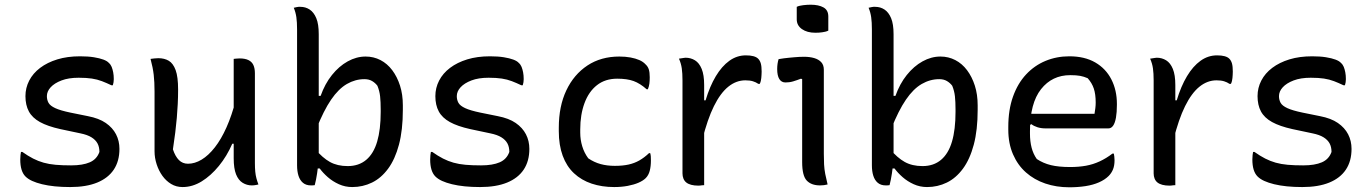

<svg xmlns="http://www.w3.org/2000/svg" viewBox="-20 -783 5820 815"><path d="M282 -81Q331 -81 361 -94Q391 -107 402 -138Q402 -159 394 -174Q386 -189 368.5 -200Q351 -211 321 -217L236 -235Q182 -247 149.5 -265Q117 -283 102.5 -310Q88 -337 88 -375Q88 -410 104 -441Q120 -472 150.5 -495Q181 -518 223.5 -531Q266 -544 320 -544Q354 -544 378.5 -540Q403 -536 419 -530Q435 -524 442 -516Q450 -509 454 -499Q458 -489 460.5 -476Q463 -463 463 -447Q463 -441 462 -434Q461 -427 459 -421H453Q432 -431 412.5 -438.5Q393 -446 370 -449.5Q347 -453 314 -453Q271 -453 241 -441.5Q211 -430 195 -412.5Q179 -395 179 -375Q179 -359 186 -346.5Q193 -334 214.5 -324Q236 -314 279 -305L353 -290Q400 -281 429 -261Q458 -241 472.5 -213Q487 -185 487 -151Q487 -99 463 -63Q439 -27 392.5 -8Q346 11 278 11Q243 11 213 8Q183 5 158.5 -1Q134 -7 116.5 -15Q99 -23 88 -34Q77 -45 71.5 -63Q66 -81 66 -106Q66 -117 67 -124.5Q68 -132 69 -138H75Q99 -121 120.5 -110Q142 -99 165 -92.5Q188 -86 216 -83.5Q244 -81 282 -81Z M652 -536Q678 -536 696.5 -525Q715 -514 725.5 -485.5Q736 -457 736 -403Q736 -371 734.5 -341.5Q733 -312 730.5 -282.5Q728 -253 724 -221Q720 -189 714 -149Q724 -119 739.5 -103.5Q755 -88 778 -88Q807 -88 836 -105.5Q865 -123 892 -157.5Q919 -192 941.5 -242.5Q964 -293 981 -359V-173H966Q943 -120 909 -78.5Q875 -37 836 -13Q797 11 755 11Q728 11 706.5 -2Q685 -15 669.5 -36.5Q654 -58 645 -85.5Q636 -113 636 -141Q636 -184 636 -226Q636 -268 636 -310.5Q636 -353 636 -394Q636 -435 632.5 -465.5Q629 -496 619 -533Q628 -534 635.5 -535Q643 -536 652 -536ZM997 -535Q1020 -535 1034.5 -528Q1049 -521 1055.5 -507Q1062 -493 1062 -472Q1062 -405 1062 -341Q1062 -277 1062 -215Q1062 -153 1062 -91Q1062 -70 1063.5 -54.5Q1065 -39 1068.5 -26Q1072 -13 1077 0Q1073 1 1068 2Q1063 3 1058.5 3.5Q1054 4 1049 4Q1028 4 1010 -7Q992 -18 982 -43Q972 -68 972 -111Q972 -183 972 -254.5Q972 -326 972 -396Q972 -466 972 -533Q977 -534 980.5 -534Q984 -534 988.5 -534.5Q993 -535 997 -535Z M1316 3Q1314 3 1311 3.5Q1308 4 1305 4Q1302 4 1300 4Q1279 4 1266 -7Q1253 -18 1247 -37Q1241 -56 1241 -81Q1241 -158 1241 -229.5Q1241 -301 1241 -371Q1241 -441 1241 -512Q1241 -583 1241 -658Q1241 -689 1238 -710Q1235 -731 1227 -750Q1230 -751 1233.5 -751.5Q1237 -752 1240.5 -753Q1244 -754 1247.5 -754Q1251 -754 1255 -754Q1277 -754 1294.5 -742.5Q1312 -731 1322.5 -706Q1333 -681 1333 -638Q1333 -573 1333 -509Q1333 -445 1333 -381.5Q1333 -318 1333 -254Q1333 -190 1333 -126Q1333 -113 1332 -100Q1331 -87 1329.5 -73.5Q1328 -60 1326 -47Q1324 -34 1321.5 -21Q1319 -8 1316 3ZM1318 -68V-150Q1349 -113 1380.5 -95.5Q1412 -78 1456 -78Q1503 -78 1534.5 -104.5Q1566 -131 1581 -182Q1596 -233 1596 -308V-318Q1596 -351 1593.5 -374Q1591 -397 1582 -419Q1573 -431 1559.5 -439Q1546 -447 1527 -447Q1488 -447 1452.5 -426.5Q1417 -406 1385.5 -360Q1354 -314 1323 -236V-376H1341Q1359 -427 1389 -464.5Q1419 -502 1456 -522.5Q1493 -543 1532 -543Q1566 -543 1595 -528Q1624 -513 1645 -485Q1666 -457 1678 -419.5Q1690 -382 1690 -336V-317Q1690 -231 1673.5 -169Q1657 -107 1627.5 -67Q1598 -27 1559 -8Q1520 11 1475 11Q1445 11 1418.5 -1Q1392 -13 1371.5 -31Q1351 -49 1337 -68Z M2022 -81Q2071 -81 2101 -94Q2131 -107 2142 -138Q2142 -159 2134 -174Q2126 -189 2108.5 -200Q2091 -211 2061 -217L1976 -235Q1922 -247 1889.5 -265Q1857 -283 1842.5 -310Q1828 -337 1828 -375Q1828 -410 1844 -441Q1860 -472 1890.5 -495Q1921 -518 1963.5 -531Q2006 -544 2060 -544Q2094 -544 2118.5 -540Q2143 -536 2159 -530Q2175 -524 2182 -516Q2190 -509 2194 -499Q2198 -489 2200.5 -476Q2203 -463 2203 -447Q2203 -441 2202 -434Q2201 -427 2199 -421H2193Q2172 -431 2152.5 -438.5Q2133 -446 2110 -449.5Q2087 -453 2054 -453Q2011 -453 1981 -441.5Q1951 -430 1935 -412.5Q1919 -395 1919 -375Q1919 -359 1926 -346.5Q1933 -334 1954.5 -324Q1976 -314 2019 -305L2093 -290Q2140 -281 2169 -261Q2198 -241 2212.5 -213Q2227 -185 2227 -151Q2227 -99 2203 -63Q2179 -27 2132.5 -8Q2086 11 2018 11Q1983 11 1953 8Q1923 5 1898.5 -1Q1874 -7 1856.5 -15Q1839 -23 1828 -34Q1817 -45 1811.5 -63Q1806 -81 1806 -106Q1806 -117 1807 -124.5Q1808 -132 1809 -138H1815Q1839 -121 1860.5 -110Q1882 -99 1905 -92.5Q1928 -86 1956 -83.5Q1984 -81 2022 -81Z M2609 -543Q2635 -543 2656.5 -539Q2678 -535 2694 -528Q2710 -521 2720 -510Q2730 -501 2734 -488.5Q2738 -476 2738 -455Q2738 -440 2736.5 -428Q2735 -416 2730 -404H2725Q2697 -429 2669.5 -439Q2642 -449 2600 -449Q2549 -449 2514 -421.5Q2479 -394 2461 -345Q2443 -296 2443 -234V-220Q2443 -190 2451.5 -162Q2460 -134 2477 -111Q2502 -94 2529.5 -86.5Q2557 -79 2590 -79Q2623 -79 2648 -84.5Q2673 -90 2694 -102Q2715 -114 2735 -133H2740Q2742 -126 2742.5 -119Q2743 -112 2743 -102Q2743 -77 2738 -58Q2733 -39 2721 -27Q2710 -16 2690.5 -7.5Q2671 1 2644.5 6Q2618 11 2587 11Q2535 11 2491.5 -3.5Q2448 -18 2416.5 -47.5Q2385 -77 2368.5 -122Q2352 -167 2352 -226V-241Q2352 -332 2384 -399.5Q2416 -467 2473.5 -505Q2531 -543 2609 -543Z M2961 -357H2975Q2993 -417 3018.5 -459.5Q3044 -502 3076 -525Q3108 -548 3146 -548Q3165 -548 3178 -544.5Q3191 -541 3198 -534Q3206 -526 3209.5 -513.5Q3213 -501 3213 -479Q3213 -472 3212.5 -465Q3212 -458 3211.5 -452Q3211 -446 3209.5 -439.5Q3208 -433 3205 -427H3199Q3189 -434 3176 -438Q3163 -442 3144 -442Q3105 -442 3071.5 -415Q3038 -388 3010.5 -332.5Q2983 -277 2961 -189ZM2969 3Q2964 3 2960 3.5Q2956 4 2952.5 4.5Q2949 5 2945 5Q2927 5 2914 1.5Q2901 -2 2893 -8.5Q2885 -15 2881 -25Q2877 -35 2877 -47Q2877 -89 2877 -129Q2877 -169 2877 -208.5Q2877 -248 2877 -287Q2877 -326 2877 -364.5Q2877 -403 2877 -442Q2877 -472 2874 -493Q2871 -514 2862 -534Q2867 -535 2872 -535.5Q2877 -536 2881.5 -537Q2886 -538 2890 -538Q2912 -538 2930 -527Q2948 -516 2958.5 -490.5Q2969 -465 2969 -422Q2969 -378 2969 -335Q2969 -292 2969 -248.5Q2969 -205 2969 -162.5Q2969 -120 2969 -78.5Q2969 -37 2969 3Z M3385 -95Q3385 -125 3385 -160Q3385 -195 3385 -232Q3385 -269 3385 -306Q3385 -343 3385 -379Q3385 -415 3385 -447L3380 -449Q3372 -446 3363.5 -443Q3355 -440 3346.5 -437.5Q3338 -435 3330 -434Q3322 -433 3314 -433Q3297 -433 3288 -447.5Q3279 -462 3279 -490Q3279 -501 3280.5 -512Q3282 -523 3285 -532Q3296 -534 3307.5 -535.5Q3319 -537 3330 -538Q3341 -539 3352 -540Q3363 -541 3373 -541.5Q3383 -542 3393 -542Q3417 -542 3436 -536.5Q3455 -531 3466 -519Q3477 -507 3477 -487Q3477 -445 3477 -399.5Q3477 -354 3477 -307.5Q3477 -261 3477 -216Q3477 -171 3477 -130Q3477 -106 3478 -85.5Q3479 -65 3483 -44.5Q3487 -24 3493 0Q3485 2 3477.5 3Q3470 4 3461 4Q3424 4 3404.5 -16.5Q3385 -37 3385 -95ZM3362 -754Q3368 -757 3375 -758.5Q3382 -760 3389.5 -761Q3397 -762 3405.5 -762.5Q3414 -763 3421 -763Q3455 -763 3475.5 -751.5Q3496 -740 3496 -713V-653Q3490 -650 3483.5 -648.5Q3477 -647 3470.5 -646Q3464 -645 3456.5 -644.5Q3449 -644 3441 -644Q3406 -644 3384 -659.5Q3362 -675 3362 -701Z M3756 3Q3754 3 3751 3.5Q3748 4 3745 4Q3742 4 3740 4Q3719 4 3706 -7Q3693 -18 3687 -37Q3681 -56 3681 -81Q3681 -158 3681 -229.5Q3681 -301 3681 -371Q3681 -441 3681 -512Q3681 -583 3681 -658Q3681 -689 3678 -710Q3675 -731 3667 -750Q3670 -751 3673.5 -751.5Q3677 -752 3680.5 -753Q3684 -754 3687.5 -754Q3691 -754 3695 -754Q3717 -754 3734.5 -742.5Q3752 -731 3762.5 -706Q3773 -681 3773 -638Q3773 -573 3773 -509Q3773 -445 3773 -381.5Q3773 -318 3773 -254Q3773 -190 3773 -126Q3773 -113 3772 -100Q3771 -87 3769.5 -73.5Q3768 -60 3766 -47Q3764 -34 3761.5 -21Q3759 -8 3756 3ZM3758 -68V-150Q3789 -113 3820.5 -95.5Q3852 -78 3896 -78Q3943 -78 3974.5 -104.5Q4006 -131 4021 -182Q4036 -233 4036 -308V-318Q4036 -351 4033.5 -374Q4031 -397 4022 -419Q4013 -431 3999.5 -439Q3986 -447 3967 -447Q3928 -447 3892.5 -426.5Q3857 -406 3825.5 -360Q3794 -314 3763 -236V-376H3781Q3799 -427 3829 -464.5Q3859 -502 3896 -522.5Q3933 -543 3972 -543Q4006 -543 4035 -528Q4064 -513 4085 -485Q4106 -457 4118 -419.5Q4130 -382 4130 -336V-317Q4130 -231 4113.5 -169Q4097 -107 4067.5 -67Q4038 -27 3999 -8Q3960 11 3915 11Q3885 11 3858.5 -1Q3832 -13 3811.5 -31Q3791 -49 3777 -68Z M4519 -544Q4584 -544 4629 -518Q4674 -492 4697.5 -446Q4721 -400 4721 -342V-338Q4721 -306 4717 -283.5Q4713 -261 4705 -249.5Q4697 -238 4685 -238H4418Q4399 -238 4383.5 -243Q4368 -248 4358 -256L4340 -246V-300H4626Q4628 -312 4629.5 -324Q4631 -336 4631 -348Q4631 -383 4623 -407Q4615 -431 4597 -451Q4581 -458 4565 -461Q4549 -464 4523 -464Q4446 -464 4399 -404.5Q4352 -345 4352 -227V-216Q4352 -183 4359 -156Q4366 -129 4381 -108Q4408 -90 4441 -82Q4474 -74 4522 -74Q4559 -74 4589.5 -79.5Q4620 -85 4648 -98Q4676 -111 4702 -131H4708Q4709 -125 4710 -118.5Q4711 -112 4711 -103Q4711 -80 4704.5 -64Q4698 -48 4686 -36Q4670 -20 4645 -9Q4620 2 4588 7Q4556 12 4519 12Q4464 12 4417 -4Q4370 -20 4335 -51Q4300 -82 4280 -128Q4260 -174 4260 -233V-244Q4260 -317 4280 -373Q4300 -429 4335.5 -467Q4371 -505 4418 -524.5Q4465 -544 4519 -544Z M4961 -357H4975Q4993 -417 5018.5 -459.5Q5044 -502 5076 -525Q5108 -548 5146 -548Q5165 -548 5178 -544.5Q5191 -541 5198 -534Q5206 -526 5209.5 -513.5Q5213 -501 5213 -479Q5213 -472 5212.5 -465Q5212 -458 5211.5 -452Q5211 -446 5209.5 -439.5Q5208 -433 5205 -427H5199Q5189 -434 5176 -438Q5163 -442 5144 -442Q5105 -442 5071.5 -415Q5038 -388 5010.5 -332.5Q4983 -277 4961 -189ZM4969 3Q4964 3 4960 3.5Q4956 4 4952.5 4.5Q4949 5 4945 5Q4927 5 4914 1.5Q4901 -2 4893 -8.5Q4885 -15 4881 -25Q4877 -35 4877 -47Q4877 -89 4877 -129Q4877 -169 4877 -208.5Q4877 -248 4877 -287Q4877 -326 4877 -364.5Q4877 -403 4877 -442Q4877 -472 4874 -493Q4871 -514 4862 -534Q4867 -535 4872 -535.5Q4877 -536 4881.5 -537Q4886 -538 4890 -538Q4912 -538 4930 -527Q4948 -516 4958.5 -490.5Q4969 -465 4969 -422Q4969 -378 4969 -335Q4969 -292 4969 -248.5Q4969 -205 4969 -162.5Q4969 -120 4969 -78.5Q4969 -37 4969 3Z M5512 -81Q5561 -81 5591 -94Q5621 -107 5632 -138Q5632 -159 5624 -174Q5616 -189 5598.5 -200Q5581 -211 5551 -217L5466 -235Q5412 -247 5379.5 -265Q5347 -283 5332.5 -310Q5318 -337 5318 -375Q5318 -410 5334 -441Q5350 -472 5380.5 -495Q5411 -518 5453.5 -531Q5496 -544 5550 -544Q5584 -544 5608.5 -540Q5633 -536 5649 -530Q5665 -524 5672 -516Q5680 -509 5684 -499Q5688 -489 5690.5 -476Q5693 -463 5693 -447Q5693 -441 5692 -434Q5691 -427 5689 -421H5683Q5662 -431 5642.5 -438.5Q5623 -446 5600 -449.5Q5577 -453 5544 -453Q5501 -453 5471 -441.5Q5441 -430 5425 -412.5Q5409 -395 5409 -375Q5409 -359 5416 -346.5Q5423 -334 5444.5 -324Q5466 -314 5509 -305L5583 -290Q5630 -281 5659 -261Q5688 -241 5702.5 -213Q5717 -185 5717 -151Q5717 -99 5693 -63Q5669 -27 5622.5 -8Q5576 11 5508 11Q5473 11 5443 8Q5413 5 5388.5 -1Q5364 -7 5346.5 -15Q5329 -23 5318 -34Q5307 -45 5301.5 -63Q5296 -81 5296 -106Q5296 -117 5297 -124.5Q5298 -132 5299 -138H5305Q5329 -121 5350.5 -110Q5372 -99 5395 -92.5Q5418 -86 5446 -83.5Q5474 -81 5512 -81Z"/></svg>

Font: Recursive Casual
Style: Regular
Weight: 400
Version: Version 1.047